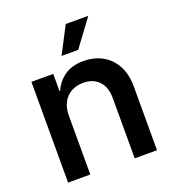

<svg xmlns="http://www.w3.org/2000/svg" viewBox="-134 -844 859 948"><g transform="rotate(-20 295.0 -370.0)"><path d="M178.2 -307.6V0H61.5V-529.3H176.3V-439L180.2 -439.9Q198.2 -482.9 237.5 -510.5Q276.9 -538.1 337.9 -538.1Q392.6 -538.1 435.8 -514.4Q479 -490.7 503.9 -445.1Q528.8 -399.4 528.8 -333V0H411.6V-316.9Q411.6 -374.5 381.3 -406Q351.1 -437.5 299.3 -437.5Q265.1 -437.5 237.8 -423.1Q210.4 -408.7 194.3 -379.9Q178.2 -351.1 178.2 -307.6ZM245.1 -598.6 318.4 -739.7H437L332.5 -598.6Z"/></g></svg>

Font: Inter Cardless Tabular Medium
Style: Regular
Weight: 500
Designer: Rasmus Andersson
Foundry: rsms
Version: Version 4.000;git-4fc901f